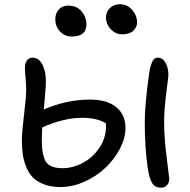

<svg xmlns="http://www.w3.org/2000/svg" viewBox="-20 -929 887 895"><path d="M549.8 -769Q519 -769 496.6 -792.7Q474.1 -816.4 474.1 -848.1Q474.1 -874.5 492.7 -891.8Q511.2 -909.2 539.1 -909.2Q573.7 -909.2 596.4 -882.3Q619.1 -855.5 619.1 -824.2Q619.1 -802.7 601.6 -785.9Q584 -769 549.8 -769ZM314.9 -758.8Q281.7 -758.8 259.8 -782.5Q237.8 -806.2 237.8 -839.8Q237.8 -867.2 254.4 -885Q271 -902.8 297.9 -902.8Q337.9 -902.8 360.4 -876Q382.8 -849.1 382.8 -814.9Q382.8 -758.8 314.9 -758.8ZM731 -54.2Q701.7 -54.2 688.7 -76.7Q675.8 -99.1 668.9 -144Q654.8 -239.3 654.8 -359.9Q654.8 -439.9 674.8 -584Q680.7 -622.1 689.5 -641.1Q698.2 -660.2 715.8 -660.2Q738.3 -660.2 751.7 -636.5Q765.1 -612.8 765.1 -579.1Q765.1 -573.2 755.1 -495.8Q745.1 -418.5 745.1 -360.8Q745.1 -286.1 757.1 -193.8Q769 -101.6 769 -96.2Q769 -76.7 758.3 -65.4Q747.6 -54.2 731 -54.2ZM262.2 -57.1Q217.8 -57.1 184.8 -69.8Q151.9 -82.5 132.6 -102.5Q113.3 -122.6 101.6 -152.3Q89.8 -182.1 85.9 -210.9Q82 -239.7 82 -274.9Q82 -311.5 92 -394Q102.1 -476.6 102.1 -508.8Q102.1 -530.3 99.1 -564.9Q96.2 -599.6 96.2 -611.8Q96.2 -634.3 105.5 -647.2Q114.7 -660.2 131.8 -660.2Q160.6 -660.2 177.2 -628.9Q193.8 -597.7 193.8 -549.8Q193.8 -516.6 184.1 -418.9Q291.5 -464.8 399.9 -464.8Q478.5 -464.8 521.7 -429.7Q564.9 -394.5 564.9 -332Q564.9 -285.6 539.1 -236.1Q513.2 -186.5 471.9 -147.2Q430.7 -107.9 374.5 -82.5Q318.4 -57.1 262.2 -57.1ZM174.8 -277.8Q174.8 -205.6 194.1 -175.3Q213.4 -145 271 -145Q320.3 -145 366.9 -170.2Q413.6 -195.3 443.8 -241Q474.1 -286.6 474.1 -339.8V-354Q432.1 -379.9 363.8 -379.9Q277.3 -379.9 176.8 -335Q174.8 -294.9 174.8 -277.8Z"/></svg>

Font: Shantell Sans Irregular Bouncy
Style: Regular
Weight: 400
Designer: Stephen Nixon, Anya Danilova, Shantell Martin
Foundry: Arrow Type
Version: Version 1.006;[9816181b4]